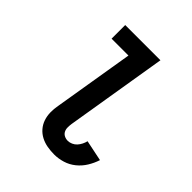

<svg xmlns="http://www.w3.org/2000/svg" viewBox="-203 -867 1006 1006"><g transform="rotate(45 300.0 -363.5)"><path d="M361 8Q335 8 309.5 3.5Q284 -1 262 -12.5Q240 -24 224 -42.5Q208 -61 200 -84.5Q192 -108 191.5 -134Q191 -160 196 -186L270 -634H145V-735H406L313 -170Q311 -156 311 -142Q311 -128 317 -116.5Q323 -105 335 -99Q347 -93 361 -93Q374 -93 387.5 -99Q401 -105 410.5 -115.5Q420 -126 426.5 -139Q433 -152 436 -165L552 -141Q542 -110 524.5 -81.5Q507 -53 481 -32Q455 -11 423.5 -1.5Q392 8 361 8Z"/></g></svg>

Font: Iosevka Curly Extended
Style: Bold Italic
Weight: 700
Width: 7
Italic angle: -9°
Monospace: yes
Designer: Belleve Invis
Foundry: Belleve Invis
Version: Version 11.1.0; ttfautohint (v1.8.3)